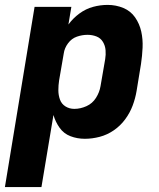

<svg xmlns="http://www.w3.org/2000/svg" viewBox="-54 -558 650 783"><path d="M-34 205H115L164 -89Q172 -61 189 -37Q206 -13 233.5 -2.5Q261 8 292 8Q322 8 352.5 0Q383 -8 410 -26.5Q437 -45 456.5 -71.5Q476 -98 487 -127.5Q498 -157 503 -187L521 -297Q526 -330 527.5 -364Q529 -398 522 -429.5Q515 -461 497 -487Q479 -513 449 -525.5Q419 -538 385 -538Q355 -538 325.5 -530Q296 -522 270 -503Q244 -484 225 -458L237 -530H87ZM249 -114Q229 -114 213 -124Q197 -134 190.5 -152Q184 -170 184 -190Q184 -210 187 -230L206 -340Q209 -362 223.5 -381.5Q238 -401 259.5 -408.5Q281 -416 303 -416Q322 -416 339 -409.5Q356 -403 365.5 -387.5Q375 -372 376.5 -353.5Q378 -335 375 -317L356 -207Q352 -182 337.5 -159Q323 -136 298.5 -125Q274 -114 249 -114Z"/></svg>

Font: Iosevka Sparkle Heavy
Style: Italic
Weight: 900
Italic angle: -9°
Designer: Belleve Invis
Foundry: Belleve Invis
Version: Version 4.5.0; ttfautohint (v1.8.3)